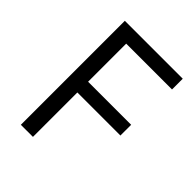

<svg xmlns="http://www.w3.org/2000/svg" viewBox="-188 -741 839 839"><g transform="rotate(45 232.0 -321.5)"><path d="M163.1 -274.4V0H88.4V-642.6H446.3V-576.2H163.1V-340.8H429.2V-274.4Z"/></g></svg>

Font: Khula Regular
Style: Regular
Weight: 400
Designer: Erin McLaughlin, Steve Matteson
Version: Version 1.000;PS 1.0;hotconv 1.0.72;makeotf.lib2.5.5900